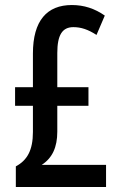

<svg xmlns="http://www.w3.org/2000/svg" viewBox="-20 -744 478 764"><path d="M266 -724C167 -724 111 -662 111 -531V-397H40V-323H111V-219C111 -146 88 -106 43 -82V0H402V-88H146C188 -115 208 -158 208 -220V-323H332V-397H208V-533C208 -605 228 -636 272 -636C302 -636 330 -627 364 -605L397 -682C357 -710 314 -724 266 -724Z"/></svg>

Font: Noto Sans Gujarati ExtraCondensed Medium
Style: Regular
Weight: 500
Width: 2
Designer: Jelle Bosma - Monotype Design Team, Universal Thirst
Foundry: Monotype Imaging Inc.
Version: Version 2.106